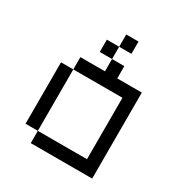

<svg xmlns="http://www.w3.org/2000/svg" viewBox="-150 -735 800 846"><g transform="rotate(30 250.0 -312.5)"><path d="M312.5 -562.5V-625H250V-562.5H187.5V-500H250V-437.5H125V-375H62.5V-62.5H125V0H437.5V-437.5H312.5V-500H250V-562.5ZM125 -62.5V-375H375V-62.5Z"/></g></svg>

Font: Unifont
Style: Regular
Weight: 500
Version: Version 15.1.04